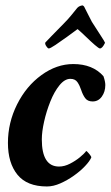

<svg xmlns="http://www.w3.org/2000/svg" viewBox="-20 -671 402 697"><path d="M150.4 5.9Q78.1 5.9 43.5 -36.6Q8.8 -79.1 8.8 -152.3Q8.8 -225.6 42 -292Q75.2 -358.4 130.4 -398.4Q185.5 -438.5 246.1 -438.5Q316.4 -438.5 355.5 -394.5Q362.3 -375 362.3 -362.3Q362.3 -337.9 349.6 -320.3Q336.9 -302.7 316.4 -302.7Q297.9 -302.7 289.1 -314.9Q280.3 -327.1 274.9 -343.8Q269.5 -360.4 261.2 -372.6Q252.9 -384.8 235.4 -384.8Q214.8 -384.8 195.8 -361.3Q176.8 -337.9 162.6 -302.2Q148.4 -266.6 140.1 -229.5Q131.8 -192.4 131.8 -165Q131.8 -66.4 194.3 -66.4Q213.9 -66.4 233.9 -76.7Q253.9 -86.9 270 -100.1Q286.1 -113.3 293 -123Q294.9 -123 303.2 -113.3Q311.5 -103.5 311.5 -99.6Q305.7 -85.9 288.6 -67.9Q271.5 -49.8 248 -33.2Q224.6 -16.6 199.2 -5.4Q173.8 5.9 150.4 5.9ZM157.2 -495.1Q153.3 -495.1 147.9 -503.4Q142.6 -511.7 144.5 -516.6Q148.4 -520.5 166.5 -539.6Q184.6 -558.6 211.9 -585.9Q227.5 -601.6 239.7 -616.7Q252 -631.8 260.7 -642.6Q265.6 -647.5 271 -649.4Q276.4 -651.4 278.3 -651.4Q284.2 -651.4 288.1 -641.6Q295.9 -626 302.7 -612.8Q309.6 -599.6 313.5 -591.8Q332 -562.5 346.2 -541Q360.4 -519.5 361.3 -515.6Q351.6 -495.1 342.8 -495.1Q338.9 -495.1 324.2 -507.8Q309.6 -520.5 292.5 -537.1Q275.4 -553.7 261.7 -565.4Q246.1 -553.7 223.1 -537.1Q200.2 -520.5 181.2 -507.8Q162.1 -495.1 157.2 -495.1Z"/></svg>

Font: Crimson Text
Style: Bold Italic
Weight: 700
Italic angle: -11°
Designer: Sebastian Kosch
Foundry: Sebastian Kosch
Version: Version 1.100; ttfautohint (v1.8.4)